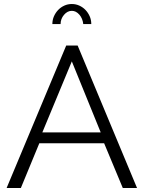

<svg xmlns="http://www.w3.org/2000/svg" viewBox="-20 -937 716 957"><path d="M310 -710H367L663 0H592L499 -223H176L84 0H13ZM482 -277 338 -631 191 -277ZM338 -883Q316 -883 299 -863Q282 -843 282 -817H241Q241 -838 249 -856Q257 -874 270 -887.5Q283 -901 300.5 -909Q318 -917 338 -917Q358 -917 375.5 -909Q393 -901 406 -887.5Q419 -874 427 -856Q435 -838 435 -817H395Q392 -845 375.5 -864Q359 -883 338 -883Z"/></svg>

Font: Rising Sun Light
Style: Regular
Weight: 300
Designer: Matt McInerney, Pablo Impallari, Rodrigo Fuenzalida (Raleway font), Stephen Hutchings (Greek), Cristiano Sobral (main ch
Foundry: The Rising Sun Project Authors
Version: Version 4.327; ttfautohint (v1.8.4.7-5d5b-dirty)